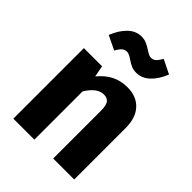

<svg xmlns="http://www.w3.org/2000/svg" viewBox="-224 -907 1022 1022"><g transform="rotate(45 286.5 -396.0)"><path d="M519 -388V0H361V-361Q361 -401 348.5 -416.5Q336 -432 311 -432Q261 -432 219 -363V0H61V-531H198L210 -467Q244 -508 283.5 -528Q323 -548 372 -548Q441 -548 480 -506Q519 -464 519 -388ZM278 -662Q253 -680 237 -680Q220 -680 208.5 -669.5Q197 -659 184 -636L105 -674Q125 -726 158.5 -759Q192 -792 234 -792Q257 -792 273.5 -784.5Q290 -777 310 -764Q324 -755 332.5 -751Q341 -747 350 -747Q366 -747 377.5 -757.5Q389 -768 402 -791L481 -752Q460 -699 426.5 -667Q393 -635 351 -635Q329 -635 313 -642Q297 -649 278 -662Z"/></g></svg>

Font: FiraGOUPP
Style: Bold
Weight: 700
Designer: bBox Type
Foundry: bBox Type GmbH
Version: Version 1.001